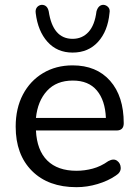

<svg xmlns="http://www.w3.org/2000/svg" viewBox="-20 -767 573 796"><path d="M281 -549Q217 -549 177 -593.5Q137 -638 128 -713Q126 -728 133.5 -737Q141 -746 153 -747Q176 -747 182 -720Q199 -606 281 -606Q321 -606 347 -634.5Q373 -663 380 -720Q388 -747 409 -747Q421 -746 429 -737Q437 -728 434 -713Q427 -638 386.5 -593.5Q346 -549 281 -549ZM297 9Q180 9 112.5 -58.5Q45 -126 45 -242Q45 -318 75 -375Q105 -432 158.5 -464Q212 -496 281 -496Q380 -496 436.5 -432Q493 -368 493 -256Q493 -226 463 -226H129Q133 -144 176 -101.5Q219 -59 297 -59Q331 -59 364.5 -68Q398 -77 429 -99Q451 -111 465.5 -100.5Q480 -90 480.5 -71Q481 -52 460 -39Q428 -17 384.5 -4Q341 9 297 9ZM129 -278H419Q416 -351 381.5 -392Q347 -433 282 -433Q214 -433 175 -390.5Q136 -348 129 -278Z"/></svg>

Font: Chiron GoRound TC N
Style: Regular
Weight: 350
Designer: Ryoko NISHIZUKA 西塚涼子 (kana, bopomofo & ideographs); Paul D. Hunt (Latin, Greek & Cyrillic); Sandoll Communications 산돌커뮤니
Foundry: Adobe
Version: Version 1.000;hotconv 1.1.1;makeotfexe 2.6.0